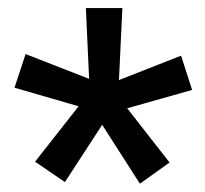

<svg xmlns="http://www.w3.org/2000/svg" viewBox="-20 -731 497 465"><path d="M170.4 -473.6 15.1 -518.6 42 -600.1 195.8 -540 188 -711.4H276.4L268.1 -537.1L418.5 -596.2L445.3 -513.2L288.1 -468.8L390.6 -337.4L318.8 -286.1L227.5 -428.7L137.2 -290L64.9 -339.4Z"/></svg>

Font: Robert Sans
Style: Bold
Weight: 700
Designer: Christian Robertson (extended by Adam Twardoch)
Foundry: Google
Version: Version 12.135;April 2, 2019;FontCreator 11.5.0.2425 64-bit;